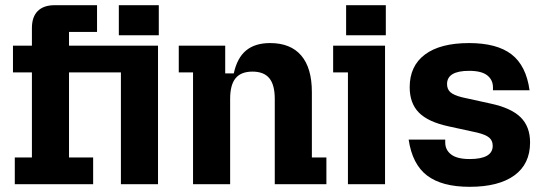

<svg xmlns="http://www.w3.org/2000/svg" viewBox="-20 -710 2096 740"><path d="M191 -690H354V-587H246V-534H589V0H446V-431H246V-103H339V0H37V-103H103V-431H30V-534H103V-602Q103 -645 125.5 -667.5Q148 -690 191 -690ZM438 -690H592V-574H438Z M724 -431H669V-534H848V-427H881Q894 -487 928.5 -515.5Q963 -544 1021 -544Q1100 -544 1141 -496Q1182 -448 1182 -355V-103H1238V0H1039V-329Q1039 -383 1018 -408.5Q997 -434 953 -434Q909 -434 888 -408.5Q867 -383 867 -329V0H724Z M1321 -431H1264V-534H1464V0H1321ZM1314 -690H1467V-574H1314Z M1555 -172H1696V-161Q1696 -132 1719 -114.5Q1742 -97 1790 -97Q1879 -97 1879 -148Q1879 -168 1865.5 -179.5Q1852 -191 1819 -199L1709 -223Q1630 -240 1594.5 -276Q1559 -312 1559 -374Q1559 -456 1618 -500Q1677 -544 1788 -544Q1895 -544 1951.5 -500.5Q2008 -457 2021 -362H1880V-373Q1880 -402 1858 -419.5Q1836 -437 1788 -437Q1703 -437 1703 -386Q1703 -366 1716 -354.5Q1729 -343 1761 -335L1870 -311Q1950 -294 1986.5 -258Q2023 -222 2023 -161Q2023 -78 1962.5 -34Q1902 10 1790 10Q1683 10 1626 -33.5Q1569 -77 1555 -172Z"/></svg>

Font: Mozilla Headline BETA
Style: Bold
Weight: 700
Designer: Studio DRAMA
Foundry: Studio DRAMA
Version: Version 0.100